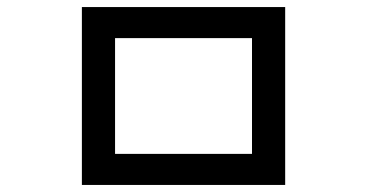

<svg xmlns="http://www.w3.org/2000/svg" viewBox="-20 -646 1040 544"><path d="M212 -122V-626H788V-122ZM306 -210H694V-538H306Z"/></svg>

Font: Zen Kaku Gothic New Medium
Style: Regular
Weight: 500
Designer: Yoshimichi Ohira
Foundry: Positype
Version: Version 1.002